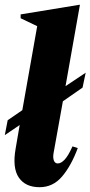

<svg xmlns="http://www.w3.org/2000/svg" viewBox="-20 -770 377 800"><path d="M145 10Q86 10 58.5 -30Q31 -70 45 -150L62 -249L0 -207L12 -269L73 -311L135 -661L66 -694V-710L310 -750H313L253 -411L337 -467L324 -405L242 -348L203 -131Q200 -113 204.5 -101Q209 -89 221 -89Q234 -89 249 -104.5Q264 -120 282 -160L304 -153Q277 -80 239 -35Q201 10 145 10Z"/></svg>

Font: Spectral ExtraBold
Style: Italic
Weight: 800
Italic angle: -10°
Designer: Jean-Baptiste Levee
Foundry: Production Type
Version: Version 2.001